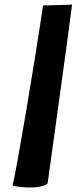

<svg xmlns="http://www.w3.org/2000/svg" viewBox="-20 -814 335 839"><path d="M35 -4C33 1 153 18 188 -12C203 -123 277 -649 295 -794C295 -794 290 -793 168 -790C128 -516 48 -49 35 -4Z"/></svg>

Font: Yuck
Style: It
Weight: 400
Version: Version Bleh